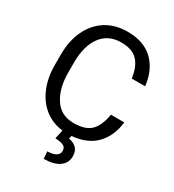

<svg xmlns="http://www.w3.org/2000/svg" viewBox="-219 -844 1074 1184"><g transform="rotate(30 317.5 -252.0)"><path d="M358 9 353 31Q386 36 407 56Q428 76 428 115Q428 162 389.5 189.5Q351 217 280 217L276 166Q312 166 334.5 153.5Q357 141 357 117Q357 93 339.5 83.5Q322 74 279 71L293 8Q220 0 165 -43Q110 -86 80 -157Q50 -228 50 -319V-391Q50 -490 85 -564.5Q120 -639 185 -680Q250 -721 337 -721Q454 -721 520 -657Q586 -593 598 -483H503Q492 -563 453.5 -603.5Q415 -644 337 -644Q244 -644 194.5 -576Q145 -508 145 -392V-319Q145 -208 191.5 -137Q238 -66 328 -66Q413 -66 451.5 -105.5Q490 -145 503 -226H598Q587 -126 527 -63Q467 0 358 9Z"/></g></svg>

Font: Freesentation 5 Medium
Style: Regular
Weight: 500
Designer: glyphs from Roboto by Christian Robertson / Hangul glyphs from Noto Sans CJK(Source Han Sans) by Jang Soo-young and Kang
Foundry: PT&
Version: Version 2.001